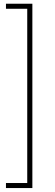

<svg xmlns="http://www.w3.org/2000/svg" viewBox="-20 -832 287 1005"><path d="M149.4 -812.5V152.3H11.2V126H122.6V-786.1H11.2V-812.5Z"/></svg>

Font: Battambang Thin
Style: Regular
Weight: 100
Designer: Danh Hong
Version: Version 8.002; ttfautohint (v1.8.3)